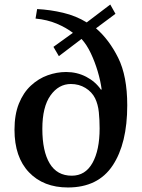

<svg xmlns="http://www.w3.org/2000/svg" viewBox="-20 -814 625 848"><path d="M280 14Q172 14 108 -53Q44 -120 44 -241Q44 -308 63.5 -356.5Q83 -405 116.5 -436Q150 -467 190.5 -481.5Q231 -496 272 -496Q320 -496 360.5 -475Q401 -454 426 -418L429 -419Q424 -457 411.5 -499Q399 -541 381 -579Q363 -617 340 -642L240 -566L216 -607L302 -669Q272 -692 230.5 -709.5Q189 -727 137 -732L144 -774Q202 -771 259 -757.5Q316 -744 363 -715L467 -794L490 -753L404 -689Q462 -639 502 -558.5Q542 -478 542 -349Q542 -180 477.5 -83Q413 14 280 14ZM297 -38Q357 -38 388.5 -94.5Q420 -151 420 -247Q420 -284 416.5 -318.5Q413 -353 400 -380Q386 -408 357.5 -425.5Q329 -443 293 -443Q239 -443 203 -392.5Q167 -342 167 -245Q167 -146 199.5 -92Q232 -38 297 -38Z"/></svg>

Font: Literata 36pt Medium
Style: Regular
Weight: 500
Designer: Latin by Veronika Burian and Jose Scaglione. Greek by Irene Vlachou. Cyrillic by Vera Evstafieva.
Foundry: TypeTogether
Version: Version 3.002